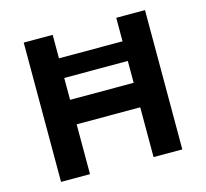

<svg xmlns="http://www.w3.org/2000/svg" viewBox="-100 -802 983 916"><g transform="rotate(-15 391.5 -344.0)"><path d="M92 0V-688H235V-572H549V-688H691V0H549V-246H235V0ZM235 -367H549V-475H235Z"/></g></svg>

Font: Saira SemiExpanded SemiBold
Style: Regular
Weight: 600
Width: 6
Designer: Hector Gatti with collaboration of the Omnibus-Type team
Foundry: Omnibus-Type
Version: Version 1.101